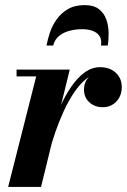

<svg xmlns="http://www.w3.org/2000/svg" viewBox="-20 -733 498 753"><path d="M12 0 122 -433.5H45V-460H253.5L141 0ZM159 -139Q168.5 -181 183 -227Q197.5 -273 216.8 -316Q236 -359 260 -393.8Q284 -428.5 312.2 -449Q340.5 -469.5 372.5 -469.5Q410 -469.5 433.8 -448Q457.5 -426.5 457.5 -391Q457.5 -357.5 436.5 -335Q415.5 -312.5 382.5 -312.5Q352 -312.5 330.8 -331.5Q309.5 -350.5 309.5 -381Q309.5 -412.5 330.2 -432.2Q351 -452 384 -452Q416 -452 436.2 -436.5Q456.5 -421 456.5 -391L430 -391.5Q430 -416 414.5 -430Q399 -444 372 -444Q344 -444 318.8 -424Q293.5 -404 271 -370.8Q248.5 -337.5 230 -297Q211.5 -256.5 197.2 -215.5Q183 -174.5 174.5 -139ZM162.5 -554.5Q166.5 -577 175.5 -604.5Q184.5 -632 201.8 -656.5Q219 -681 246 -697Q273 -713 312.5 -713Q348 -713 368.2 -697Q388.5 -681 397 -656.5Q405.5 -632 406 -604.5Q406.5 -577 402.5 -554.5H376Q379.5 -576 371.2 -590Q363 -604 345.2 -611.2Q327.5 -618.5 302.5 -618.5Q277 -618.5 253.5 -612.5Q230 -606.5 212.5 -592.8Q195 -579 188.5 -554.5Z"/></svg>

Font: Bodoni Moda 9pt
Style: Bold Italic
Weight: 700
Italic angle: -13°
Designer: Owen Earl
Foundry: indestructible type
Version: Version 2.004